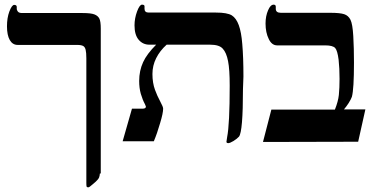

<svg xmlns="http://www.w3.org/2000/svg" viewBox="-20 -609 1621 825"><path d="M413 136 409 137Q409 144 406 153Q403 161 391 172L377 184Q364 196 359 196Q353 196 352 192Q351 189 351 176V-358Q351 -383 348 -395Q345 -407 338 -411Q330 -416 311 -416H56Q34 -416 22 -437Q10 -458 10 -496Q10 -532 20 -559Q31 -588 41 -588Q52 -588 52 -579V-570Q52 -566 57 -559Q62 -553 75 -553H335Q371 -553 386 -547Q401 -541 407 -529Q413 -517 413 -486Z M1026 -280 1024 -226Q1024 -44 1007 -22Q999 -13 983 -3Q968 6 961 6Q953 6 953 0L956 -20Q967 -75 967 -241Q967 -311 960 -346Q953 -383 937 -400Q922 -417 883 -417H696Q667 -391 651 -359Q635 -327 635 -291Q635 -253 646 -223Q655 -198 669 -172Q681 -150 681 -142Q681 -123 668 -80Q655 -35 641 -2H507L547 -142H592Q607 -142 607 -151L603 -161Q593 -179 585 -206Q578 -231 578 -261Q578 -305 595 -342Q611 -377 651 -417H622Q594 -417 576 -438Q558 -459 558 -500Q558 -530 569 -560Q580 -589 590 -589Q601 -589 601 -582V-571Q601 -555 619 -555H908Q956 -555 976 -543Q995 -531 1006 -501Q1017 -471 1021 -420Q1026 -363 1026 -280Z M1519 0 1110 1 1146 -138H1419Q1433 -173 1436 -201Q1439 -231 1439 -270Q1439 -316 1435 -352Q1430 -392 1420 -403Q1409 -414 1378 -414H1171Q1148 -414 1135 -441Q1121 -469 1121 -508Q1121 -540 1132 -565Q1142 -589 1156 -589Q1165 -589 1165 -580V-571Q1165 -554 1187 -554H1399Q1441 -554 1459 -548Q1477 -542 1486 -524Q1495 -506 1498 -454Q1501 -402 1501 -340Q1501 -226 1492 -193Q1489 -184 1478 -166Q1469 -152 1458 -139H1550Z"/></svg>

Font: Libra Serif Modern
Style: Bold
Weight: 700
Designer: Stefan Peev, Context Ltd
Foundry: Ascender Corporation
Version: Version 1.000